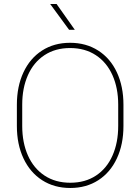

<svg xmlns="http://www.w3.org/2000/svg" viewBox="-20 -936 706 966"><path d="M64.9 0ZM333.5 9.8Q252.9 9.8 192.1 -29.3Q131.3 -68.4 98.1 -139.2Q64.9 -210 64.9 -302.2V-408.7Q64.9 -501 97.9 -571.8Q130.9 -642.6 191.4 -681.6Q252 -720.7 332.5 -720.7Q413.1 -720.7 474.1 -681.6Q535.2 -642.6 568.1 -571.8Q601.1 -501 601.1 -408.7V-302.2Q601.1 -210 568.1 -139.2Q535.2 -68.4 474.6 -29.3Q414.1 9.8 333.5 9.8ZM332.5 -694.3Q257.8 -694.3 203.4 -658.2Q148.9 -622.1 120.4 -557.6Q91.8 -493.2 91.8 -409.7V-302.2Q91.8 -218.3 120.6 -153.6Q149.4 -88.9 204.1 -52.7Q258.8 -16.6 333.5 -16.6Q408.7 -16.6 463.1 -52.7Q517.6 -88.9 546.1 -153.6Q574.7 -218.3 574.7 -302.2V-409.7Q574.7 -493.2 545.9 -557.6Q517.1 -622.1 462.4 -658.2Q407.7 -694.3 332.5 -694.3ZM327.6 -786.1 232.4 -916H264.6L356.4 -786.1Z"/></svg>

Font: Heebo Thin
Style: Regular
Weight: 250
Designer: Oded Ezer
Foundry: Meir Sadan
Version: Version 2.001; ttfautohint (v1.5.14-ce02) -l 8 -r 50 -G 200 